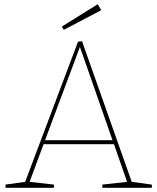

<svg xmlns="http://www.w3.org/2000/svg" viewBox="-20 -888 744 908"><path d="M368 -693 603 -28 698 -15V0H464V-15L581 -28L519 -206H186L120 -28L235 -15V0H6V-15L99 -28L349 -691ZM512 -225 358 -666 193 -225ZM459 -840 282 -747 272 -762 442 -868Z"/></svg>

Font: Bitter Pro Thin
Style: Regular
Weight: 250
Designer: Sol Matas, and Bitter project Authors
Foundry: Sol Matas
Version: Version 1.010